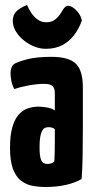

<svg xmlns="http://www.w3.org/2000/svg" viewBox="-20 -737 378 767"><path d="M162 10Q134 10 108.5 5Q83 0 63 -16Q43 -32 31.5 -63Q20 -94 20 -146Q20 -197 29.5 -229.5Q39 -262 55.5 -280Q72 -298 92.5 -304.5Q113 -311 135 -311Q146 -311 166 -308Q186 -305 199 -296Q199 -296 199 -307.5Q199 -319 199 -335Q199 -351 199 -365Q199 -378 195 -386Q191 -394 182 -398Q173 -402 157 -402Q129 -402 95.5 -396Q62 -390 37 -381Q28 -398 25 -416Q22 -434 22 -446Q22 -455 25.5 -465.5Q29 -476 36 -481Q47 -489 86 -499.5Q125 -510 185 -510Q254 -510 282.5 -483Q311 -456 311 -388V-341Q311 -284 311 -224Q311 -164 310 -111.5Q309 -59 306 -22Q281 -7 244 1.5Q207 10 162 10ZM170 -82Q177 -82 185 -84.5Q193 -87 197 -92Q198 -103 198.5 -125.5Q199 -148 199 -174Q199 -200 199 -221Q194 -226 186.5 -227.5Q179 -229 173 -229Q165 -229 158.5 -225.5Q152 -222 147.5 -213Q143 -204 140.5 -188.5Q138 -173 138 -149Q138 -131 139.5 -118.5Q141 -106 144.5 -97.5Q148 -89 154.5 -85.5Q161 -82 170 -82ZM163 -542Q139 -542 116 -551.5Q93 -561 73.5 -577Q54 -593 42.5 -613Q31 -633 31 -654Q31 -675 43.5 -689.5Q56 -704 88 -717Q94 -703 104 -687Q114 -671 129.5 -659.5Q145 -648 164 -648Q184 -648 196.5 -656.5Q209 -665 218 -677.5Q227 -690 234 -702Q245 -718 260.5 -712.5Q276 -707 290 -690Q304 -673 307 -655Q295 -621 275 -595.5Q255 -570 227.5 -556Q200 -542 163 -542Z"/></svg>

Font: Yanone Kaffeesatz
Style: Bold
Weight: 700
Designer: Yanone (Cyrillic: Daniel Pouzeot, Huerta Tipografica, and Cyreal)
Foundry: Yanone
Version: Version 2.003